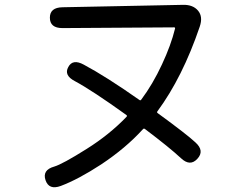

<svg xmlns="http://www.w3.org/2000/svg" viewBox="-20 -733 1040 793"><path d="M231 35Q182 53 168 11Q154 -31 204 -45Q238 -55 338 -118Q432 -177 503 -251Q506 -255 502 -258Q360 -360 289 -398Q243 -422 262 -456Q280 -491 326 -466Q418 -417 556 -320Q560 -317 563 -321Q611 -385 649 -467Q686 -546 703 -615Q704 -620 699 -620L238 -617Q186 -617 186 -660Q186 -702 238 -703L736 -713Q777 -714 798 -689Q819 -664 805 -623Q734 -414 630 -273Q627 -269 631 -266Q753 -177 787 -145Q826 -110 795 -77Q765 -44 727 -80Q681 -123 579 -200Q574 -204 570 -199Q499 -121 398 -54Q303 8 231 35Z"/></svg>

Font: Resource Han Rounded JP
Style: Regular
Weight: 400
Designer: Cyano Hao (round all glyphs); Ryoko NISHIZUKA 西塚涼子 (kana, bopomofo & ideographs); Paul D. Hunt (Latin, Greek & Cyrillic)
Foundry: Cyano Hao
Version: 0.990